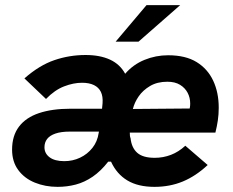

<svg xmlns="http://www.w3.org/2000/svg" viewBox="-20 -717 908 747"><path d="M204 10Q156 10 115.5 -6.5Q75 -23 51 -55.5Q27 -88 27 -135Q27 -189 54 -224.5Q81 -260 132 -277Q183 -294 254 -294H377L379 -315Q381 -342 372.5 -359.5Q364 -377 345.5 -386Q327 -395 299 -395Q266 -395 229.5 -381Q193 -367 159 -332L75 -412Q133 -463 191.5 -483Q250 -503 313 -503Q369 -503 408 -485Q447 -467 467 -430Q498 -466 542 -484Q586 -502 634 -502Q702 -502 745 -475.5Q788 -449 809.5 -403Q831 -357 831 -298Q831 -272 827.5 -248.5Q824 -225 818 -201H485Q485 -194 485.5 -189Q486 -184 488 -179Q492 -142 514 -122.5Q536 -103 582 -103Q615 -103 645 -114.5Q675 -126 701 -150L788 -75Q742 -32 691.5 -11Q641 10 581 10Q517 10 475.5 -15Q434 -40 412 -88H401Q372 -51 340.5 -29.5Q309 -8 275 1Q241 10 204 10ZM230 -90Q263 -90 291.5 -103.5Q320 -117 339.5 -141.5Q359 -166 364 -200L371 -237L389 -205H252Q218 -205 196 -197.5Q174 -190 163.5 -176.5Q153 -163 153 -144Q153 -120 173 -105Q193 -90 230 -90ZM715 -282Q717 -290 718.5 -297.5Q720 -305 720 -314Q720 -337 710 -356Q700 -375 680.5 -387Q661 -399 631 -399Q592 -399 564 -382.5Q536 -366 519.5 -342Q503 -318 497 -293L734 -295ZM430 -555 550 -697H681L519 -555Z"/></svg>

Font: Hanken Grotesk
Style: Bold Italic
Weight: 700
Italic angle: -8°
Designer: Alfredo Marco Pradil
Foundry: Hanken Design Co.
Version: Version 3.013